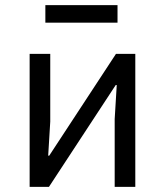

<svg xmlns="http://www.w3.org/2000/svg" viewBox="-20 -725 640 745"><path d="M95 -516H175V-253L167 -121H171L430 -516H505V0H425V-263L433 -395H429L170 0H95ZM156 -705H436V-637H156Z"/></svg>

Font: iA Writer Mono V
Style: Regular
Weight: 400
Designer: Mike Abbink, Paul van der Laan, Pieter van Rosmalen
Foundry: Bold Monday
Version: Version 2.000